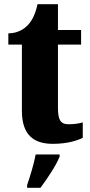

<svg xmlns="http://www.w3.org/2000/svg" viewBox="-20 -680 433 921"><path d="M234 10C307 10 356 -8 377 -19V-93C358 -87 334 -84 309 -84C268 -84 258 -108 258 -165V-466H369V-536H258V-660H160C151 -617 136 -586 120 -567C103 -546 70 -520 20 -520V-466H85V-149C85 -31 143 10 234 10ZM110 208V221H174C206 178 250 113 266 71V61H151C144 103 123 170 110 208Z"/></svg>

Font: Noto Serif Khmer Condensed Black
Style: Regular
Weight: 900
Width: 3
Designer: Danh Hong and the Monotype Design Team
Foundry: Monotype Imaging Inc.
Version: Version 2.004